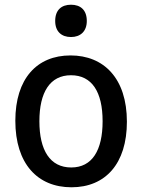

<svg xmlns="http://www.w3.org/2000/svg" viewBox="-20 -784 603 814"><path d="M281 -627C321 -627 348 -651 348 -695C348 -742 321 -764 281 -764C241 -764 214 -742 214 -695C214 -650 241 -627 281 -627ZM283 10C427 10 518 -90 518 -268C518 -452 420 -549 279 -549C136 -549 45 -450 45 -272C45 -90 139 10 283 10ZM282 -74C192 -74 147 -147 147 -270C147 -393 192 -465 281 -465C370 -465 415 -394 415 -270C415 -147 371 -74 282 -74Z"/></svg>

Font: Noto Sans Mono SemiCondensed Medium
Style: Regular
Weight: 500
Width: 4
Designer: Monotype Design Team
Foundry: Monotype Imaging Inc.
Version: Version 2.014